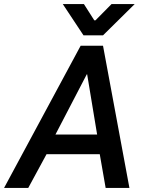

<svg xmlns="http://www.w3.org/2000/svg" viewBox="-54 -925 711 945"><path d="M343 -700H453L583 0H466L437 -166H175L85 0H-34ZM424 -263 375 -559H373L219 -263ZM255 -905H359L410 -825H416L495 -905H609L453 -751H357Z"/></svg>

Font: Chakra Petch SemiBold
Style: Italic
Weight: 600
Italic angle: -10°
Designer: Katatrad Aksorn Co.,Ltd.
Foundry: Cadson Demak Co.,Ltd.
Version: Version 1.000; ttfautohint (v1.6)